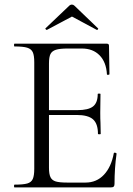

<svg xmlns="http://www.w3.org/2000/svg" viewBox="-20 -815 577 835"><path d="M43 -12Q81 -12 98.5 -17Q116 -22 122.5 -36.5Q129 -51 129 -81V-544Q129 -574 122.5 -588Q116 -602 98.5 -607.5Q81 -613 43 -613Q41 -613 41 -619Q41 -625 43 -625H445Q454 -625 454 -616L456 -493Q456 -490 450.5 -489.5Q445 -489 445 -492Q442 -545 413 -574.5Q384 -604 336 -604H275Q240 -604 223 -598.5Q206 -593 199.5 -580Q193 -567 193 -539V-85Q193 -58 199.5 -44.5Q206 -31 222 -26Q238 -21 272 -21H352Q400 -21 432 -55Q464 -89 475 -149Q475 -151 479 -151Q482 -151 484.5 -149.5Q487 -148 487 -147Q478 -84 478 -15Q478 -7 474.5 -3.5Q471 0 462 0H43Q41 0 41 -6Q41 -12 43 -12ZM313 -315H163V-336H316Q364 -336 384.5 -352Q405 -368 405 -406Q405 -408 411 -408Q417 -408 417 -406L416 -325Q416 -296 417 -281L418 -233Q418 -231 412 -231Q406 -231 406 -233Q406 -277 384.5 -296Q363 -315 313 -315ZM293 -795Q299 -795 304 -790L406 -692Q407 -692 407 -690Q407 -688 404.5 -686Q402 -684 401 -685L293 -743L184 -685Q182 -684 179 -687.5Q176 -691 178 -692L281 -790Q286 -795 293 -795Z"/></svg>

Font: Cormorant
Style: Regular
Weight: 400
Designer: Christian Thalmann (Catharsis Fonts)
Foundry: Catharsis Fonts
Version: Version 4.000